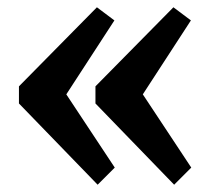

<svg xmlns="http://www.w3.org/2000/svg" viewBox="-20 -514 588 527"><path d="M162 -255 295 -54 248 -7 32 -230V-277L246 -494L294 -458ZM372 -255 505 -54 458 -7 242 -230V-277L456 -494L504 -458Z"/></svg>

Font: Domine
Style: Bold
Weight: 700
Designer: Pablo Impallari, Rodrigo Fuenzalida, Brenda Gallo
Foundry: Pablo Impallari, Rodrigo Fuenzalida, Brenda Gallo
Version: Version 2.000